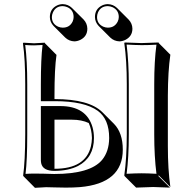

<svg xmlns="http://www.w3.org/2000/svg" viewBox="-20 -856 882 936"><path d="M598.1 -445.8Q598.1 -560.5 585.9 -646L587.9 -648.9Q589.4 -648.9 669.9 -646Q669.9 -646 752.9 -648.9L753.9 -646L810.5 -589.4Q798.8 -509.3 798.3 -389.6V-144.5Q798.3 -29.8 810.5 55.7L753.9 -1L752 2L808.6 58.6Q807.1 58.6 726.6 55.7Q726.6 55.7 643.6 58.6L586.9 2L585.9 -1Q597.7 -82.5 598.1 -201.2ZM204.6 56.6Q204.6 56.6 150.4 59.6L94.2 2.9L92.8 0Q102.5 -68.4 103 -200.2V-444.8Q103 -566.9 91.8 -645L94.2 -647.9Q96.2 -647.9 146 -645Q146 -645 198.2 -647.9L199.2 -645L255.4 -588.4Q245.6 -521 245.6 -388.7V-373H247.1Q415 -372.6 479 -309.1L535.6 -252.4Q578.6 -208.5 578.6 -126.5Q578.6 38.1 369.6 56.2Q338.4 58.6 300.8 58.6Q281.7 58.6 247.1 57.6Q217.8 56.6 204.6 56.6ZM442.9 -772.9Q442.9 -812.5 478 -829.6Q491.7 -835.9 505.9 -835.9Q531.7 -835 550.3 -817.4L606.9 -760.7Q625 -741.7 625.5 -716.3Q625.5 -679.2 591.3 -661.6Q577.1 -654.8 562.5 -654.3Q536.1 -655.3 517.6 -672.9L460.9 -729.5Q443.4 -748 442.9 -772.9ZM223.1 -772.9Q223.1 -812.5 258.3 -829.6Q272 -835.9 286.1 -835.9Q312.5 -835 330.6 -817.4L387.2 -761.2Q405.3 -742.2 405.8 -716.3Q405.8 -678.7 371.6 -661.6Q357.4 -654.8 342.8 -654.3Q316.4 -655.3 297.9 -672.9L241.2 -729.5Q223.6 -748 223.1 -772.9ZM412.6 -256.3Q377.9 -272.5 330.6 -272.5H245.6V-33.2Q397.5 -33.2 423.3 -143.1Q427.7 -162.6 428.2 -183.1Q427.2 -224.6 412.6 -256.3ZM232.9 -772.9Q232.9 -739.3 264.2 -725.6Q274.9 -721.2 286.1 -721.2Q320.3 -721.2 334.5 -752Q338.9 -762.7 338.9 -772.9Q338.9 -807.6 307.6 -821.3Q296.9 -825.7 286.1 -826.2Q251.5 -826.2 237.8 -794.9Q232.9 -783.7 232.9 -772.9ZM453.1 -772.9Q453.1 -739.3 484.4 -725.6Q495.1 -721.2 505.9 -721.2Q538.6 -721.2 553.7 -750.5Q559.1 -761.7 559.1 -772.9Q559.1 -806.2 528.8 -820.8Q517.6 -825.7 505.9 -826.2Q471.2 -826.2 457.5 -794.9Q453.1 -783.7 453.1 -772.9ZM179.2 -338.9H273.9Q401.4 -338.9 431.2 -235.4Q438 -210 438 -183.1Q438 -87.9 360.4 -46.9Q314 -23.4 246.1 -22.9Q188.5 -22.9 180.7 -60.5Q178.7 -70.3 179.2 -84ZM147.9 -9.8Q162.1 -9.8 191.4 -9.3Q225.6 -8.3 244.1 -7.8Q419.9 -7.8 477.5 -76.2Q511.7 -117.7 512.2 -183.1Q512.2 -274.9 457 -315.4Q392.1 -362.8 247.1 -362.8H179.2V-444.8Q179.2 -570.3 187.5 -636.7Q168 -635.3 146 -634.8Q122.1 -634.8 103 -636.7Q112.8 -559.6 112.8 -444.8V-200.2Q112.8 -75.7 104.5 -8.3Q124.5 -9.8 147.9 -9.8ZM607.9 -445.8V-201.2Q607.9 -88.4 597.2 -8.8Q641.6 -11.2 669.9 -11.2Q698.7 -11.2 742.7 -8.8Q731.9 -93.3 731.9 -201.2V-445.8Q731.9 -559.1 742.7 -638.2Q698.2 -635.7 669.9 -636Q641.6 -636.2 597.2 -638.7Q607.9 -553.7 607.9 -445.8Z"/></svg>

Font: Linux Biolinum Shadow O
Style: Bold
Weight: 700
Designer: Philipp H. Poll
Foundry: Philipp H. Poll
Version: Version 0.9.2